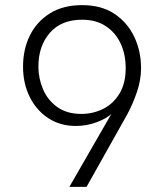

<svg xmlns="http://www.w3.org/2000/svg" viewBox="-20 -730 635 750"><path d="M301 -710Q376 -710 427 -676Q478 -642 504.5 -586Q531 -530 531 -464Q531 -418 515 -371Q499 -324 477 -283L318 0H251L415 -285Q396 -267 357.5 -252.5Q319 -238 276 -238Q215 -238 168.5 -268.5Q122 -299 96 -351.5Q70 -404 70 -470Q70 -537 96.5 -591Q123 -645 174.5 -677.5Q226 -710 301 -710ZM301 -653Q219 -653 174.5 -601.5Q130 -550 130 -470Q130 -424 148 -381.5Q166 -339 203.5 -312Q241 -285 298 -285Q343 -285 382.5 -304.5Q422 -324 446.5 -364Q471 -404 471 -464Q471 -518 451 -560.5Q431 -603 393 -628Q355 -653 301 -653Z"/></svg>

Font: Haskoy Light
Style: Regular
Weight: 300
Designer: Ertekin Erdin
Foundry: Ertekin Erdin
Version: Version 2.000; ttfautohint (v1.8.4.7-5d5b)